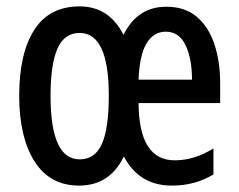

<svg xmlns="http://www.w3.org/2000/svg" viewBox="-20 -570 748 600"><path d="M500 -549Q558 -549 595 -517.5Q632 -486 650 -432Q668 -378 668 -309V-248H413Q414 -69 526 -69Q587 -69 647 -106V-25Q590 10 517 10Q415 10 367 -81Q323 10 227 10Q136 10 88 -65.5Q40 -141 40 -271Q40 -403 87 -476.5Q134 -550 229 -550Q321 -550 366 -461Q409 -549 500 -549ZM498 -471Q460 -471 438 -434.5Q416 -398 413 -321H580Q580 -386 560 -428.5Q540 -471 498 -471ZM229 -467Q181 -467 159.5 -418Q138 -369 138 -270Q138 -72 229 -72Q277 -72 298.5 -120.5Q320 -169 320 -271Q320 -467 229 -467Z"/></svg>

Font: Noto Sans Lao UI ExtCond Med
Style: Regular
Weight: 500
Width: 2
Designer: Monotype Design Team
Foundry: Monotype Imaging Inc.
Version: Version 2.000; ttfautohint (v1.8.4.7-5d5b)